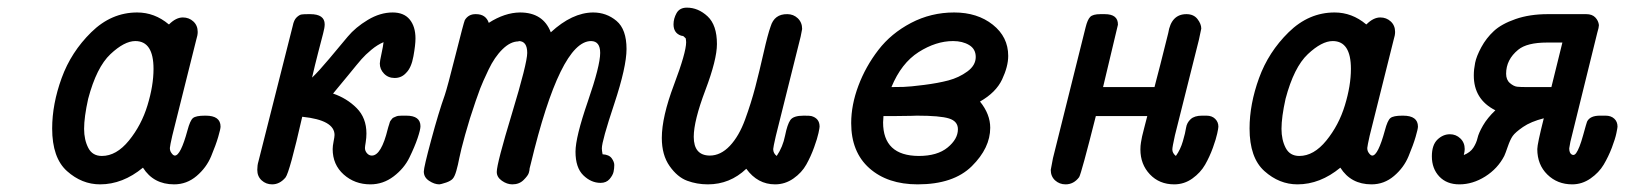

<svg xmlns="http://www.w3.org/2000/svg" viewBox="-20 -481 4274 505"><path d="M117.2 -143.1Q117.2 -207 142.1 -275.6Q167 -344.2 220 -396.2Q272.9 -448.2 340.8 -448.2Q386.7 -448.2 423.8 -417H424.8Q442.9 -435.1 460.9 -435.1Q477.1 -435.1 488.5 -424.6Q500 -414.1 500 -397Q500 -388.2 496.1 -376L433.1 -124Q427.2 -98.1 426.8 -91.8Q426.8 -85 429.9 -80.1Q433.1 -75.2 435.5 -73.5Q438 -71.8 439.9 -71.8Q455.1 -71.8 473.1 -138.2Q480 -164.1 487.5 -170.4Q495.1 -176.8 519 -176.8H521Q560.1 -176.8 560.1 -147.9Q560.1 -142.1 554 -121.1Q547.9 -100.1 535.4 -70.1Q522.9 -40 497.1 -18.1Q471.2 3.9 438 3.9Q383.8 3.9 356 -40Q302.7 3.9 243.2 3.9Q195.3 3.9 156.2 -31Q117.2 -65.9 117.2 -143.1ZM201.2 -142.1Q201.2 -113.3 212.2 -92Q223.1 -70.8 248 -70.8Q286.1 -70.8 319.1 -111.3Q352.1 -151.9 367.9 -203.9Q383.8 -255.9 383.8 -299.8Q383.8 -373 335.9 -373Q307.1 -373 270.5 -338.6Q233.9 -304.2 211.9 -221.2Q201.2 -172.9 201.2 -142.1Z M656.7 -34.2Q656.7 -46.4 659.7 -56.2L750 -413.1Q752.9 -428.2 760 -435.1Q767.1 -441.9 772.9 -442.9Q778.8 -443.8 791 -443.8H795.9Q834 -443.8 834 -417Q834 -408.2 829.8 -392.6Q825.7 -377 816.9 -343Q808.1 -309.1 800.8 -276.9Q817.9 -293 845.9 -326.4Q874 -359.9 894.5 -384.5Q915 -409.2 947.5 -428.7Q980 -448.2 1012.7 -448.2Q1042.5 -448.2 1057.6 -429.7Q1072.8 -411.1 1072.8 -379.9Q1072.8 -362.8 1067.4 -333Q1062 -303.2 1048.8 -290Q1036.6 -275.9 1018.1 -275.9Q1001 -275.9 990 -287.4Q979 -298.8 979 -314Q979 -319.8 983.4 -339.8Q987.8 -359.9 988.8 -370.1Q972.7 -363.3 956.8 -350.1Q940.9 -336.9 930.9 -325.4Q920.9 -314 896.5 -283.9Q872.1 -253.9 856 -234.9Q892.1 -222.7 918 -196.8Q943.8 -170.9 943.8 -129.9Q943.8 -118.7 941.9 -106.9Q939.9 -95.2 939.9 -91.8Q939.9 -84 945.3 -77.9Q950.7 -71.8 958 -71.8Q982.9 -71.8 1000 -142.1Q1000 -143.1 1001.5 -147.5Q1002.9 -151.9 1003.4 -153.3Q1003.9 -154.8 1004.9 -158.4Q1005.9 -162.1 1007.3 -163.6Q1008.8 -165 1010.7 -168Q1012.7 -170.9 1015.4 -171.9Q1018.1 -172.9 1021 -174.3Q1023.9 -175.8 1027.8 -176.3Q1031.7 -176.8 1037.1 -176.8H1048.8Q1085.9 -176.8 1085.9 -148.9Q1085.9 -140.1 1078.4 -117.7Q1070.8 -95.2 1056.9 -66.7Q1043 -38.1 1015.4 -17.1Q987.8 3.9 954.1 3.9Q913.1 3.9 884 -22Q855 -47.9 855 -88.9Q855 -96.7 857.4 -108.9Q859.9 -121.1 859.9 -126Q859.9 -165 775.9 -173.8H774.9Q741.7 -27.8 731 -14.2Q715.8 3.9 695.8 3.9Q679.7 3.9 668.2 -6.6Q656.7 -17.1 656.7 -34.2Z M1094.7 -29.8Q1094.7 -41 1114.3 -113.5Q1133.8 -186 1149.9 -231Q1156.7 -251 1178.2 -336.4Q1199.7 -421.9 1202.6 -428.2Q1212.4 -444.3 1231.9 -443.8Q1257.8 -443.8 1265.6 -420.9Q1307.6 -447.8 1347.7 -448.2Q1408.7 -448.2 1428.7 -396Q1484.9 -447.8 1540 -448.2Q1575.2 -448.2 1601.6 -426Q1627.9 -403.8 1627.9 -352.1Q1627.9 -305.2 1595.5 -207.5Q1563 -109.9 1563 -90.8Q1563 -85 1564.9 -75.2Q1582 -74.2 1588.9 -64.7Q1595.7 -55.2 1595.7 -46.9Q1595.7 -38.1 1593.8 -29.1Q1591.8 -20 1583.3 -10Q1574.7 0 1559.6 0Q1534.7 0 1514.2 -20Q1493.7 -40 1493.7 -82Q1493.7 -120.1 1526.1 -214.1Q1558.6 -308.1 1558.6 -341.8Q1558.6 -372.6 1534.7 -373Q1453.6 -373 1376 -49.8Q1374 -41 1373 -38.1Q1373 -33.2 1370.8 -26.1Q1368.7 -19 1357.2 -7.6Q1345.7 3.9 1327.6 3.9Q1313.5 3.9 1300 -5.6Q1286.6 -15.1 1286.6 -28.8Q1286.6 -50.8 1326.7 -182.9Q1366.7 -314.9 1366.7 -341.8Q1366.7 -372.6 1344.7 -373L1343.8 -372.1Q1322.8 -372.1 1301.8 -351.6Q1280.8 -331.1 1264.9 -297.6Q1249 -264.2 1242.9 -248Q1236.8 -231.9 1231 -214.8Q1214.8 -168 1203.4 -126.5Q1191.9 -85 1188.2 -65.9Q1184.6 -46.9 1180.2 -31.5Q1175.8 -16.1 1170.4 -10.5Q1165 -4.9 1153.8 -1Q1138.7 3.9 1135.7 3.9Q1122.6 3.9 1108.6 -5.4Q1094.7 -14.6 1094.7 -29.8Z M1720.7 -118.2Q1720.7 -173.3 1752.7 -258.1Q1784.7 -342.8 1784.7 -370.1Q1784.7 -374 1784.2 -376Q1783.7 -377.9 1783.7 -379.4Q1783.7 -380.9 1781.7 -381.8L1779.8 -383.8L1776.9 -386.2Q1772.9 -387.2 1771.5 -387.2Q1751.5 -394 1751.5 -417Q1751.5 -432.1 1759.5 -446.5Q1767.6 -460.9 1786.6 -460.9Q1816.4 -460.9 1841.1 -438Q1865.7 -415 1865.7 -365.2Q1865.7 -324.2 1835.2 -243.7Q1804.7 -163.1 1804.7 -121.1Q1804.7 -72.3 1846.7 -71.8Q1875.5 -71.8 1899.7 -97.4Q1923.8 -123 1939.7 -166.5Q1955.6 -210 1966.6 -252Q1977.5 -293.9 1988.5 -342.5Q1999.5 -391.1 2006.8 -411.1Q2016.6 -444.3 2050.8 -443.8Q2066.9 -443.8 2078.4 -432.9Q2089.8 -421.9 2089.8 -404.8L2085.9 -384.8L2020.5 -123Q2013.7 -93.3 2013.7 -88.9Q2013.7 -77.6 2022.9 -70.8Q2039.1 -94.7 2044.9 -124.3Q2050.8 -153.8 2058.8 -165.3Q2066.9 -176.8 2093.8 -176.8Q2110.8 -176.8 2113.8 -175.8Q2135.7 -169.9 2135.7 -147.9Q2135.7 -145 2132.8 -131.1Q2129.9 -117.2 2121.3 -93.5Q2112.8 -69.8 2100.8 -48.3Q2088.9 -26.9 2066.9 -11.5Q2044.9 3.9 2018.6 3.9Q1972.7 3.9 1942.9 -37.1Q1899.9 3.9 1841.8 3.9Q1813 3.9 1787.4 -5.6Q1761.7 -15.1 1741.2 -44.2Q1720.7 -73.2 1720.7 -118.2Z M2218.8 -157.2Q2218.8 -205.1 2237.8 -255.6Q2256.8 -306.2 2290.3 -349.6Q2323.7 -393.1 2376.2 -420.7Q2428.7 -448.2 2489.7 -448.2Q2550.8 -448.2 2591.3 -416Q2631.8 -383.8 2631.8 -334Q2631.8 -306.2 2615.7 -272Q2599.6 -237.8 2557.6 -213.9Q2584.5 -180.7 2584.5 -145Q2584.5 -91.8 2536.1 -43.9Q2487.8 3.9 2393.6 3.9Q2314.5 3.9 2266.6 -38.6Q2218.8 -81.1 2218.8 -157.2ZM2302.7 -159.2Q2302.7 -71.3 2396.5 -70.8Q2445.3 -70.8 2472.4 -93Q2499.5 -115.2 2499.5 -141.1Q2499.5 -162.1 2476.1 -169.4Q2452.6 -176.8 2391.6 -176.8Q2388.7 -176.8 2376.2 -176.3Q2363.8 -175.8 2338.4 -175.8H2303.7Q2303.7 -172.9 2303.2 -167Q2302.7 -161.1 2302.7 -159.2ZM2324.7 -252H2325.7Q2338.9 -252 2356.2 -252.4Q2373.5 -252.9 2410.2 -257.6Q2446.8 -262.2 2474.6 -269.5Q2502.4 -276.9 2524.4 -293Q2546.4 -309.1 2546.4 -331.1Q2546.4 -352.1 2529.1 -362.5Q2511.7 -373 2486.8 -373Q2441.9 -373 2396.2 -344Q2350.6 -314.9 2324.7 -252Z M2743.7 -34.2Q2743.7 -35.2 2749.5 -64.9L2835.4 -409.2Q2840.3 -429.2 2847.4 -436.5Q2854.5 -443.8 2874.5 -443.8H2885.7Q2920.9 -443.8 2920.4 -416L2881.3 -252H3016.6Q3017.6 -256.8 3020.5 -267.3Q3023.4 -277.8 3032 -311.5Q3040.5 -345.2 3052.7 -394Q3060.5 -443.8 3100.6 -443.8Q3119.6 -443.8 3129.6 -430.9Q3139.6 -418 3139.6 -405.8L3133.3 -376L3070.3 -125Q3063.5 -94.2 3063.5 -87.9Q3063.5 -78.1 3072.8 -70.8Q3085 -87.9 3091.3 -109.9Q3097.7 -131.8 3099.6 -145Q3101.6 -158.2 3111.6 -167.5Q3121.6 -176.8 3141.6 -176.8H3153.3Q3167.5 -176.8 3176 -168.5Q3184.6 -160.2 3184.6 -147.9Q3184.6 -144 3181.6 -130.1Q3178.7 -116.2 3170.2 -92.5Q3161.6 -68.8 3149.7 -47.9Q3137.7 -26.9 3116.2 -11.5Q3094.7 3.9 3068.4 3.9Q3029.3 3.9 3004.4 -22.5Q2979.5 -48.8 2979.5 -87.9Q2979.5 -97.7 2981 -106.4Q2982.4 -115.2 2983.9 -122.1Q2985.4 -128.9 2989.5 -144.5Q2993.7 -160.2 2997.6 -175.8H2862.3Q2824.2 -24.9 2818.4 -15.1Q2804.2 3.9 2782.7 3.9Q2766.6 3.9 2755.1 -6.6Q2743.7 -17.1 2743.7 -34.2Z M3266.6 -143.1Q3266.6 -207 3291.5 -275.6Q3316.4 -344.2 3369.4 -396.2Q3422.4 -448.2 3490.2 -448.2Q3536.1 -448.2 3573.2 -417H3574.2Q3592.3 -435.1 3610.4 -435.1Q3626.5 -435.1 3637.9 -424.6Q3649.4 -414.1 3649.4 -397Q3649.4 -388.2 3645.5 -376L3582.5 -124Q3576.7 -98.1 3576.2 -91.8Q3576.2 -85 3579.3 -80.1Q3582.5 -75.2 3585 -73.5Q3587.4 -71.8 3589.4 -71.8Q3604.5 -71.8 3622.6 -138.2Q3629.4 -164.1 3637 -170.4Q3644.5 -176.8 3668.5 -176.8H3670.4Q3709.5 -176.8 3709.5 -147.9Q3709.5 -142.1 3703.4 -121.1Q3697.3 -100.1 3684.8 -70.1Q3672.4 -40 3646.5 -18.1Q3620.6 3.9 3587.4 3.9Q3533.2 3.9 3505.4 -40Q3452.1 3.9 3392.6 3.9Q3344.7 3.9 3305.7 -31Q3266.6 -65.9 3266.6 -143.1ZM3350.6 -142.1Q3350.6 -113.3 3361.6 -92Q3372.6 -70.8 3397.5 -70.8Q3435.5 -70.8 3468.5 -111.3Q3501.5 -151.9 3517.3 -203.9Q3533.2 -255.9 3533.2 -299.8Q3533.2 -373 3485.4 -373Q3456.5 -373 3419.9 -338.6Q3383.3 -304.2 3361.3 -221.2Q3350.6 -172.9 3350.6 -142.1Z M3746.1 -69.8Q3746.1 -99.6 3760.7 -113.8Q3775.4 -127.9 3793.5 -127.9Q3809.6 -127.9 3821 -116.9Q3832.5 -106 3832.5 -88.9Q3832.5 -83 3830.1 -73.2Q3847.2 -80.1 3855.2 -92.5Q3863.3 -105 3866.2 -117.9Q3869.1 -130.9 3880.6 -150.9Q3892.1 -170.9 3913.1 -190.9Q3856 -219.7 3856.4 -283.2Q3856.4 -298.3 3859.9 -315.7Q3863.3 -333 3876.2 -356.9Q3889.2 -380.9 3909.2 -399.4Q3929.2 -418 3966.3 -430.9Q4003.4 -443.8 4051.3 -443.8H4152.3Q4167.5 -443.8 4175.8 -435.3Q4184.1 -426.8 4185.5 -415Q4185.5 -409.2 4181.2 -395L4110.4 -107.9Q4107.4 -92.8 4107.4 -90.8Q4107.4 -78.6 4113.8 -74.7Q4120.1 -70.8 4125.5 -78.1Q4134.3 -90.3 4143.8 -124.8Q4153.3 -159.2 4154.3 -161.1Q4162.1 -177.2 4189.5 -176.8H4203.1Q4217.3 -176.8 4225.8 -168.9Q4234.4 -161.1 4234.4 -147.9Q4234.4 -145 4231.4 -130.6Q4228.5 -116.2 4219.5 -92.5Q4210.4 -68.8 4198 -47.9Q4185.5 -26.9 4163.3 -11.5Q4141.1 3.9 4115.2 3.9Q4076.2 3.9 4049.8 -22Q4023.4 -47.9 4023.4 -88.9Q4023.4 -102.1 4040.5 -169.9Q4006.3 -161.1 3985.8 -147Q3965.3 -132.8 3958.7 -123.3Q3952.1 -113.8 3945.8 -95.5Q3939.5 -77.1 3936.5 -70.8Q3919.4 -37.6 3886.5 -16.8Q3853.5 3.9 3818.4 3.9Q3785.2 3.9 3765.6 -16.8Q3746.1 -37.6 3746.1 -69.8ZM3941.4 -287.1Q3941.4 -271 3951.4 -262.5Q3961.4 -253.9 3970.5 -252.9Q3979.5 -252 3994.1 -252H4060.5L4089.4 -369.1H4049.3Q3996.1 -369.1 3973.1 -350.1Q3941.4 -324.2 3941.4 -287.1Z"/></svg>

Font: CMU Typewriter Text
Style: BoldItalic
Weight: 700
Italic angle: -14.04°
Version: Version 0.7.0